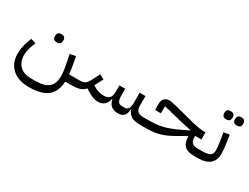

<svg xmlns="http://www.w3.org/2000/svg" viewBox="-72 -1183 2601 2009"><g transform="rotate(30 1228.5 -179.0)"><path d="M317 240Q186 240 113 174Q40 108 40 -10Q40 -56 52.5 -107.5Q65 -159 87 -210L149 -191Q130 -152 118 -109.5Q106 -67 106 -29Q106 56 154 103Q202 150 287 150H347Q453 150 502.5 107.5Q552 65 552 -26Q552 -42 551 -58Q550 -74 547.5 -93.5Q545 -113 540.5 -137Q536 -161 530 -191L513 -274L583 -288L598 -205Q605 -166 609.5 -137.5Q614 -109 616 -86H714V-20L694 0H619Q612 124 539 182Q466 240 317 240ZM331 -312Q311 -312 299 -323.5Q287 -335 287 -361Q287 -387 299 -398.5Q311 -410 331 -410H342Q362 -410 374 -398.5Q386 -387 386 -361Q386 -335 374 -323.5Q362 -312 342 -312Z M694 -66 714 -86H749Q768 -86 782.5 -89.5Q797 -93 809 -102Q821 -111 831.5 -126Q842 -141 854 -165L897 -249L954 -220L901 -120L915 -111Q947 -90 977.5 -82Q1008 -74 1037 -74Q1084 -74 1106.5 -96Q1129 -118 1129 -171V-249H1199V-171Q1199 -117 1214 -95.5Q1229 -74 1264 -74H1287Q1322 -74 1336.5 -95.5Q1351 -117 1351 -171V-289H1421V-171Q1421 -86 1506 -86H1541V-20L1521 0Q1455 0 1417 -21.5Q1379 -43 1364 -88H1359Q1353 -32 1329 -10Q1305 12 1259 12Q1156 12 1138 -88H1133Q1123 -40 1094.5 -14Q1066 12 1019 12Q960 12 887 -35L856 -55Q827 -23 790 -11.5Q753 0 694 0Z M1521 -66 1541 -86H1575Q1619 -86 1656.5 -89Q1694 -92 1733 -100.5Q1772 -109 1815.5 -125Q1859 -141 1914 -167L2006 -211V-215L1858 -248L1651 -299V-213H1581V-290Q1581 -332 1604.5 -353.5Q1628 -375 1664 -375Q1675 -375 1690.5 -372.5Q1706 -370 1739 -362L1983 -299Q2038 -285 2075 -279.5Q2112 -274 2139 -274H2155V-188H2079V-176Q2079 -126 2101 -106Q2123 -86 2169 -86H2204V-20L2184 0Q2140 0 2109 -8Q2078 -16 2058.5 -34.5Q2039 -53 2029.5 -82Q2020 -111 2019 -153L1941 -106Q1879 -69 1831 -47.5Q1783 -26 1741 -15.5Q1699 -5 1659.5 -2.5Q1620 0 1575 0H1521Z M2184 -66 2204 -86H2219Q2285 -86 2314.5 -102.5Q2344 -119 2344 -166Q2344 -184 2341.5 -212Q2339 -240 2331 -286L2317 -369L2387 -380L2399 -297Q2406 -248 2409 -217Q2412 -186 2412 -166Q2412 -82 2362.5 -41Q2313 0 2219 0H2184ZM2397 -500Q2377 -500 2365 -511.5Q2353 -523 2353 -549Q2353 -575 2365 -586.5Q2377 -598 2397 -598H2408Q2428 -598 2440 -586.5Q2452 -575 2452 -549Q2452 -523 2440 -511.5Q2428 -500 2408 -500ZM2268 -500Q2248 -500 2236 -511.5Q2224 -523 2224 -549Q2224 -575 2236 -586.5Q2248 -598 2268 -598H2279Q2299 -598 2311 -586.5Q2323 -575 2323 -549Q2323 -523 2311 -511.5Q2299 -500 2279 -500Z"/></g></svg>

Font: IBM Plex Sans Arabic
Style: Regular
Weight: 400
Designer: Mike Abbink, Paul van der Laan, Pieter van Rosmalen, Wael Morcos, Khajak Apelian
Foundry: Bold Monday
Version: Version 1.005